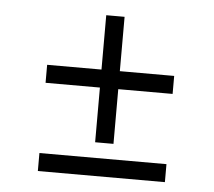

<svg xmlns="http://www.w3.org/2000/svg" viewBox="-40 -615 605 542"><g transform="rotate(5 262.0 -343.5)"><path d="M292 -211V-366H446V-417H292V-571H240V-417H86V-366H240V-211ZM446 -116V-167H86V-116Z"/></g></svg>

Font: Josefin Slab Thin Medium
Style: Regular
Weight: 500
Version: Version 2.000